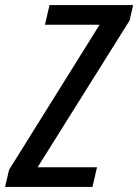

<svg xmlns="http://www.w3.org/2000/svg" viewBox="-24 -740 547 760"><path d="M-4 0 12 -68 387 -669 407 -642H154L172 -720H503L489 -659L108 -51L87 -78H360L342 0Z"/></svg>

Font: Instrument Sans Condensed Medium
Style: Italic
Weight: 500
Width: 3
Italic angle: -13°
Designer: Rodrigo Fuenzalida
Foundry: fragTYPE
Version: Version 1.000;gftools[0.9.28]